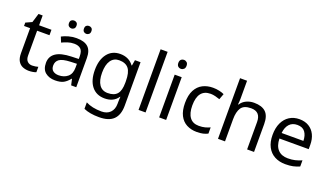

<svg xmlns="http://www.w3.org/2000/svg" viewBox="-85 -1391 3884 2262"><g transform="rotate(20 1857.5 -260.0)"><path d="M264 -62Q284 -62 305 -65.5Q326 -69 339 -73V-6Q325 1 299 5.5Q273 10 249 10Q207 10 171.5 -4.5Q136 -19 114 -55Q92 -91 92 -156V-468H16V-510L93 -545L128 -659H180V-536H335V-468H180V-158Q180 -109 203.5 -85.5Q227 -62 264 -62Z M649 -545Q747 -545 794 -502Q841 -459 841 -365V0H777L760 -76H756Q721 -32 682.5 -11Q644 10 576 10Q503 10 455 -28.5Q407 -67 407 -149Q407 -229 470 -272.5Q533 -316 664 -320L755 -323V-355Q755 -422 726 -448Q697 -474 644 -474Q602 -474 564 -461.5Q526 -449 493 -433L466 -499Q501 -518 549 -531.5Q597 -545 649 -545ZM675 -259Q575 -255 536.5 -227Q498 -199 498 -148Q498 -103 525.5 -82Q553 -61 596 -61Q664 -61 709 -98.5Q754 -136 754 -214V-262ZM502 -681Q502 -707 516 -718.5Q530 -730 549 -730Q568 -730 582 -718.5Q596 -707 596 -681Q596 -656 582 -643.5Q568 -631 549 -631Q530 -631 516 -643.5Q502 -656 502 -681ZM690 -681Q690 -707 703.5 -718.5Q717 -730 736 -730Q755 -730 769 -718.5Q783 -707 783 -681Q783 -656 769 -643.5Q755 -631 736 -631Q717 -631 703.5 -643.5Q690 -656 690 -681Z M1197 -546Q1250 -546 1292.5 -526Q1335 -506 1365 -465H1370L1382 -536H1452V9Q1452 124 1393.5 182Q1335 240 1212 240Q1094 240 1019 206V125Q1098 167 1217 167Q1286 167 1325.5 126.5Q1365 86 1365 16V-5Q1365 -17 1366 -39.5Q1367 -62 1368 -71H1364Q1310 10 1198 10Q1094 10 1035.5 -63Q977 -136 977 -267Q977 -395 1035.5 -470.5Q1094 -546 1197 -546ZM1209 -472Q1142 -472 1105 -418.5Q1068 -365 1068 -266Q1068 -167 1104.5 -114.5Q1141 -62 1211 -62Q1292 -62 1329 -105.5Q1366 -149 1366 -246V-267Q1366 -377 1328 -424.5Q1290 -472 1209 -472Z M1710 0H1622V-760H1710Z M1925 -737Q1945 -737 1960.5 -723.5Q1976 -710 1976 -681Q1976 -653 1960.5 -639Q1945 -625 1925 -625Q1903 -625 1888 -639Q1873 -653 1873 -681Q1873 -710 1888 -723.5Q1903 -737 1925 -737ZM1968 -536V0H1880V-536Z M2353 10Q2282 10 2226.5 -19Q2171 -48 2139.5 -109Q2108 -170 2108 -265Q2108 -364 2141 -426Q2174 -488 2230.5 -517Q2287 -546 2359 -546Q2400 -546 2438 -537.5Q2476 -529 2500 -517L2473 -444Q2449 -453 2417 -461Q2385 -469 2357 -469Q2199 -469 2199 -266Q2199 -169 2237.5 -117.5Q2276 -66 2352 -66Q2396 -66 2429.5 -75Q2463 -84 2491 -97V-19Q2464 -5 2431.5 2.5Q2399 10 2353 10Z M2706 -537Q2706 -497 2701 -462H2707Q2733 -503 2777.5 -524Q2822 -545 2874 -545Q2972 -545 3021 -498.5Q3070 -452 3070 -349V0H2983V-343Q2983 -472 2863 -472Q2773 -472 2739.5 -421.5Q2706 -371 2706 -277V0H2618V-760H2706Z M3443 -546Q3512 -546 3561.5 -516Q3611 -486 3637.5 -431.5Q3664 -377 3664 -304V-251H3297Q3299 -160 3343.5 -112.5Q3388 -65 3468 -65Q3519 -65 3558.5 -74.5Q3598 -84 3640 -102V-25Q3599 -7 3559 1.5Q3519 10 3464 10Q3388 10 3329.5 -21Q3271 -52 3238.5 -113.5Q3206 -175 3206 -264Q3206 -352 3235.5 -415Q3265 -478 3318.5 -512Q3372 -546 3443 -546ZM3442 -474Q3379 -474 3342.5 -433.5Q3306 -393 3299 -321H3572Q3571 -389 3540 -431.5Q3509 -474 3442 -474Z"/></g></svg>

Font: Noto Sans Wancho
Style: Regular
Weight: 400
Designer: Monotype Design Team
Foundry: Monotype Imaging Inc.
Version: Version 2.001; ttfautohint (v1.8.4.7-5d5b)